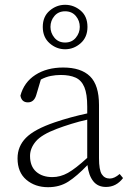

<svg xmlns="http://www.w3.org/2000/svg" viewBox="-20 -766 546 799"><path d="M421 12Q387 12 368 -12Q349 -36 344 -79Q300 -33 264 -10Q228 13 180 13Q126 13 89.5 -18Q53 -49 53 -107Q53 -157 88 -192.5Q123 -228 208 -257Q240 -268 275 -277.5Q310 -287 343 -294V-322Q343 -375 331 -403.5Q319 -432 294.5 -443Q270 -454 233 -454Q212 -454 191.5 -450Q171 -446 150 -435L131 -371Q122 -340 96 -340Q70 -340 65 -368Q80 -424 127.5 -454.5Q175 -485 243 -485Q317 -485 354.5 -448.5Q392 -412 392 -329V-108Q392 -59 403.5 -41Q415 -23 437 -23Q456 -23 478 -42L492 -25Q464 12 421 12ZM105 -117Q105 -74 130.5 -51.5Q156 -29 198 -29Q231 -29 262.5 -46.5Q294 -64 343 -109V-268Q311 -261 277 -250.5Q243 -240 217 -230Q153 -206 129 -177.5Q105 -149 105 -117ZM251 -589Q279 -589 295.5 -609Q312 -629 312 -654Q312 -680 295.5 -699.5Q279 -719 251 -719Q223 -719 206.5 -699.5Q190 -680 190 -654Q190 -629 206.5 -609Q223 -589 251 -589ZM251 -561Q215 -561 186.5 -586Q158 -611 158 -654Q158 -697 186.5 -721.5Q215 -746 251 -746Q287 -746 315.5 -722Q344 -698 344 -654Q344 -611 315.5 -586Q287 -561 251 -561Z"/></svg>

Font: Source Serif Pro Light
Style: Regular
Weight: 300
Designer: Frank Grießhammer
Foundry: Adobe Systems Incorporated
Version: Version 3.001;hotconv 1.0.111;makeotfexe 2.5.65597